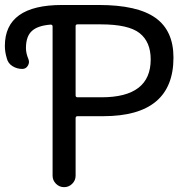

<svg xmlns="http://www.w3.org/2000/svg" viewBox="-129 -775 748 774"><path d="M183.6 -676.8Q175.8 -676.8 175.8 -669.9V-390.6Q175.8 -382.8 183.6 -382.8H280.3Q478.5 -382.8 478.5 -535.2Q478.5 -606.4 433.6 -641.6Q388.7 -676.8 277.3 -676.8ZM83 -668Q83 -675.8 75.2 -675.8Q24.4 -671.9 1 -651.4Q-24.4 -629.9 -24.4 -581.1Q-24.4 -560.5 -14.6 -537.1Q-8.8 -523.4 -16.6 -510.3Q-24.4 -497.1 -39.1 -497.1Q-60.5 -497.1 -78.6 -508.3Q-96.7 -519.5 -101.6 -540Q-109.4 -565.4 -109.4 -589.8Q-109.4 -754.9 121.1 -754.9H269.5Q424.8 -754.9 497.6 -703.1Q570.3 -651.4 570.3 -543Q570.3 -306.6 287.1 -306.6H183.6Q175.8 -306.6 175.8 -298.8V-66.4Q175.8 -47.9 162.1 -34.2Q148.4 -20.5 129.4 -20.5Q110.4 -20.5 96.7 -34.2Q83 -47.9 83 -66.4Z"/></svg>

Font: Gen Jyuu Gothic P Regular
Style: Regular
Weight: 400
Designer: [Source Han Sans]
Ryoko NISHIZUKA  (kana & ideographs); Paul D. Hunt (Latin, Greek & Cyrillic); Wenlong ZHANG  (bopomofo
Version: Version 1.002.20150607